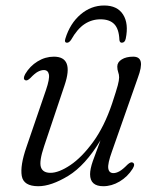

<svg xmlns="http://www.w3.org/2000/svg" viewBox="-20 -652 551 681"><path d="M450.5 -75.5Q461 -70.5 450.5 -53.5Q432.5 -25 404.2 -8.2Q376 8.5 346.5 8.5Q299.5 8.5 299.5 -34Q299.5 -52.5 309.2 -80.5Q319 -108.5 336.5 -154.5Q282.5 -65 222 -28.2Q161.5 8.5 116 8.5Q63.5 8.5 57.2 -28Q51 -64.5 73.5 -129.5L143 -332.5Q156.5 -372 153.5 -387.8Q150.5 -403.5 135.5 -403.5Q125.5 -403.5 114.2 -397.5Q103 -391.5 87.5 -375Q76 -364 69.5 -367.5Q60 -372 69.5 -389.5Q86 -417.5 113.2 -434.2Q140.5 -451 171 -451Q243.5 -451 209 -349.5L136.5 -133.5Q118.5 -80 125 -59.5Q131.5 -39 159 -39Q188.5 -39 229.2 -66.2Q270 -93.5 310 -148.2Q350 -203 377.5 -284.5Q393 -331.5 397.8 -349.5Q402.5 -367.5 402.5 -377.5Q402.5 -387.5 399.2 -396.2Q396 -405 396 -416Q396 -431.5 411.8 -441.2Q427.5 -451 452.5 -451Q475 -451 479.2 -433Q483.5 -415 468.5 -375L377 -114.5Q361.5 -71.5 364 -54.8Q366.5 -38 382.5 -38Q392 -38 403.8 -44.5Q415.5 -51 432 -68Q444 -79 450.5 -75.5ZM336.5 -583.5Q305.5 -583.5 279.8 -566.5Q254 -549.5 232 -510.5Q225 -500.5 218 -500.5Q207 -500.5 212 -515.5Q228.5 -569 265.8 -600.8Q303 -632.5 349.5 -632.5Q396 -632.5 416.5 -600.5Q437 -568.5 426 -515Q423 -500.5 412 -500.5Q404.5 -500.5 403.5 -510.5Q402 -549 385.5 -566.2Q369 -583.5 336.5 -583.5Z"/></svg>

Font: Fraunces 72pt S050 Light
Style: Italic
Weight: 300
Italic angle: -16°
Version: Version 1.000; ttfautohint (v1.8.3)